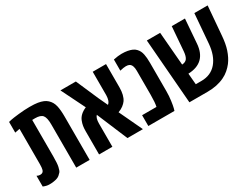

<svg xmlns="http://www.w3.org/2000/svg" viewBox="-56 -1124 2111 1617"><g transform="rotate(-30 1000.0 -315.5)"><path d="M15.6 -3.4V-107.9Q30.8 -99.1 46.9 -99.1Q63 -99.1 71.5 -105.7Q80.1 -112.3 84 -125Q89.4 -144.5 89.4 -177.7V-521.5L42.5 -512.2V-616.2Q52.2 -618.7 70.1 -622.6Q87.9 -626.5 146.2 -633.1Q204.6 -639.6 254.2 -639.6Q303.7 -639.6 333 -634.8Q362.3 -629.9 383.5 -621.1Q404.8 -612.3 420.2 -597.9Q435.5 -583.5 445.3 -566.7Q455.1 -549.8 460.9 -525.9Q470.2 -485.4 470.2 -420.4V0H339.8V-420.9Q339.8 -485.4 320.3 -509.5Q300.8 -533.7 247.6 -533.7Q230.5 -533.7 219.7 -533.2V-177.7Q219.7 -107.9 212.9 -80.1Q205.6 -46.4 195.6 -34.9Q185.5 -23.4 174.8 -14.6Q164.1 -5.9 149.9 -1Q135.7 3.9 117.2 6.8Q98.6 9.8 72.8 9.8Q46.9 9.8 15.6 -3.4Z M993.2 -629.9V-404.3Q993.2 -326.7 963.9 -284.2Q952.1 -267.6 931.4 -251.7Q910.6 -235.8 881.8 -225.6L988.3 0H837.9L712.4 -298.8Q691.4 -277.8 691.4 -226.6V0H562V-225.1Q562 -253.4 565.4 -275.1Q568.8 -296.9 578.6 -321.8Q598.6 -372.1 663.6 -399.9L549.8 -629.9H699.7L793.5 -414.1L835.4 -324.2Q862.8 -344.7 863.8 -402.8V-629.9Z M1161.6 -523.9Q1149.9 -530.8 1128.4 -530.8Q1106.9 -530.8 1069.8 -521.5V-629.9Q1115.7 -639.6 1148.7 -639.6Q1181.6 -639.6 1207 -634.8Q1232.4 -629.9 1250.2 -621.8Q1268.1 -613.8 1280.8 -600.3Q1293.5 -586.9 1300.8 -572.5Q1308.1 -558.1 1312.5 -537.1Q1319.3 -504.9 1319.3 -452.1V-178.2Q1319.3 -132.3 1313.2 -87.9Q1307.1 -43.5 1301.3 -21.5L1294.9 0H1041V-105H1180.7Q1189.5 -142.6 1189.5 -217.3V-452.1Q1189.5 -508.3 1161.6 -523.9Z M1617.7 0H1440.4L1390.1 -629.9H1519.5L1546.4 -305.7Q1579.6 -307.6 1594.7 -328.1Q1609.9 -348.6 1613.8 -394L1632.3 -629.9H1760.7L1742.7 -395.5Q1729 -219.2 1553.7 -212.9L1563 -105H1617.7Q1710.4 -105 1765.1 -169.2Q1819.8 -233.4 1829.1 -346.7L1852.1 -629.9H1981.4L1958 -347.2Q1952.1 -272.9 1934.6 -219.7Q1914.1 -158.2 1882.3 -116.7Q1865.2 -94.2 1839.4 -71.5Q1813.5 -48.8 1782.2 -34.2Q1711.9 0 1617.7 0Z"/></g></svg>

Font: Open Sans Hebrew Condensed
Style: Bold
Weight: 700
Width: 3
Foundry: Ascender Corporation, Yanek Iontef
Version: Version 2.001;PS 002.001;hotconv 1.0.70;makeotf.lib2.5.58329